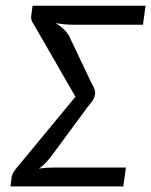

<svg xmlns="http://www.w3.org/2000/svg" viewBox="-20 -662 537 682"><path d="M17.1 0ZM317.9 -328.1Q316.9 -318.8 311.5 -308.8Q306.2 -298.8 291 -281.7L159.2 -103Q145.5 -86.9 136.5 -77.9Q127.4 -68.8 118.2 -63Q133.8 -65.4 147 -66.2Q160.2 -66.9 171.4 -66.9H427.2L418 0H17.1L21.5 -32.2Q22.5 -42 28.6 -51.3Q34.7 -60.5 41.5 -68.4L248 -318.4L97.7 -579.1Q93.8 -584.5 91.8 -591.1Q89.8 -597.7 90.8 -604.5L95.7 -641.6H497.1L487.8 -574.2H242.7Q223.1 -574.2 208 -575.7Q192.9 -577.1 177.7 -580.1Q193.8 -570.3 205.8 -559.1Q217.8 -547.9 226.1 -532.7L303.2 -370.6Q313 -353.5 315.9 -344.5Q318.8 -335.4 317.9 -328.1Z"/></svg>

Font: Carlito
Style: Italic
Weight: 400
Italic angle: -7°
Designer: Lukasz Dziedzic
Foundry: tyPoland Lukasz Dziedzic
Version: Version 1.104